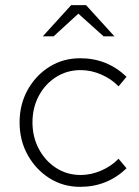

<svg xmlns="http://www.w3.org/2000/svg" viewBox="-20 -715 541 745"><path d="M291 10Q225 10 172 -23.5Q119 -57 87.5 -113.5Q56 -170 56 -240Q56 -310 87.5 -366.5Q119 -423 172 -456Q225 -489 291 -489Q396 -489 471 -417L440 -380Q412 -409 372.5 -426Q333 -443 293 -443Q240 -443 197.5 -416Q155 -389 130.5 -343Q106 -297 106 -240Q106 -184 130.5 -137.5Q155 -91 197.5 -63.5Q240 -36 293 -36Q333 -36 372.5 -53Q412 -70 440 -99L471 -62Q396 10 291 10ZM382 -574 284 -662 188 -574H146L256 -695H314L424 -574Z"/></svg>

Font: Red Hat Text Light
Style: Regular
Weight: 300
Designer: Pentagram, MCKL
Foundry: Pentagram, MCKL
Version: Version 1.023; ttfautohint (v1.8.3)